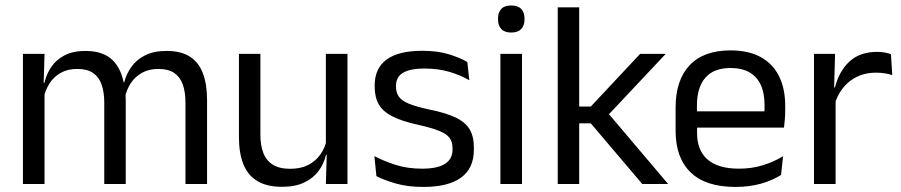

<svg xmlns="http://www.w3.org/2000/svg" viewBox="-20 -690 3380 720"><path d="M675.5 0V-305.5Q675.5 -344 665.8 -372.2Q656 -400.5 633.8 -416Q611.5 -431.5 574 -431.5Q538.5 -431.5 512.5 -417Q486.5 -402.5 470.5 -378.2Q454.5 -354 448 -323L435.5 -380.5H445.5Q453.5 -412 472.5 -439Q491.5 -466 524 -482.5Q556.5 -499 604.5 -499Q659 -499 692.2 -477.5Q725.5 -456 741 -414.8Q756.5 -373.5 756.5 -314.5V0ZM66 0V-488H147L143.5 -371L147 -366V0ZM371 0V-305.5Q371 -344 361.2 -372.2Q351.5 -400.5 329.5 -416Q307.5 -431.5 270 -431.5Q234 -431.5 208 -417Q182 -402.5 166 -377.8Q150 -353 143.5 -321.5L128.5 -379H146.5Q154 -412 172.5 -439.2Q191 -466.5 222.8 -482.8Q254.5 -499 300 -499Q367.5 -499 402.8 -464Q438 -429 447 -362Q449.5 -352 450.5 -340.2Q451.5 -328.5 451.5 -317V0Z M956.5 -488V-184.5Q956.5 -146 967.2 -117.2Q978 -88.5 1002.5 -72.8Q1027 -57 1068.5 -57Q1107.5 -57 1135.5 -71.2Q1163.5 -85.5 1181.2 -110.5Q1199 -135.5 1205.5 -167L1220 -109.5H1202.5Q1195 -76.5 1175 -49.2Q1155 -22 1121.2 -5.8Q1087.5 10.5 1038 10.5Q980.5 10.5 944.8 -11.2Q909 -33 892.5 -74.8Q876 -116.5 876 -175.5V-488ZM1283 -488V0H1202L1205.5 -117L1202 -122V-488Z M1567.5 11Q1508.5 11 1464.5 -1.8Q1420.5 -14.5 1391.5 -29.5L1384 -104.5Q1420.5 -85.5 1464.2 -71.5Q1508 -57.5 1563.5 -57.5Q1620 -57.5 1648.5 -75.5Q1677 -93.5 1677 -129V-134.5Q1677 -157.5 1666.2 -172.5Q1655.5 -187.5 1627.5 -199Q1599.5 -210.5 1548 -222Q1486.5 -235.5 1451 -253.8Q1415.5 -272 1400.2 -299Q1385 -326 1385 -365V-369.5Q1385 -433.5 1429.5 -466.5Q1474 -499.5 1563.5 -499.5Q1621 -499.5 1663.2 -486.5Q1705.5 -473.5 1732.5 -457.5L1740 -389Q1707.5 -408 1665.5 -420.5Q1623.5 -433 1571 -433Q1533 -433 1509.5 -425.2Q1486 -417.5 1475.5 -403.2Q1465 -389 1465 -369V-365Q1465 -343 1475.5 -327.8Q1486 -312.5 1513.2 -301.2Q1540.5 -290 1589 -279.5Q1651.5 -267 1688.2 -249.5Q1725 -232 1741 -205.2Q1757 -178.5 1757 -136.5V-128Q1757 -59 1709 -24Q1661 11 1567.5 11Z M1856.5 0V-488H1937.5V0ZM1897 -568Q1872 -568 1859.8 -581.2Q1847.5 -594.5 1847.5 -617.5V-620Q1847.5 -643.5 1859.8 -656.5Q1872 -669.5 1897 -669.5Q1922 -669.5 1934.5 -656.5Q1947 -643.5 1947 -620V-617.5Q1947 -594 1934.5 -581Q1922 -568 1897 -568Z M2388.5 0 2195.5 -227.5H2144V-290.5H2195.5L2380.5 -488H2476.5L2255 -252.5V-272L2485.5 0ZM2071.5 0V-662.5H2152V0Z M2738 11Q2626.5 11 2570 -43.5Q2513.5 -98 2513.5 -199.5V-286.5Q2513.5 -389.5 2566 -445.2Q2618.5 -501 2719.5 -501Q2787.5 -501 2833 -475.8Q2878.5 -450.5 2901.5 -404Q2924.5 -357.5 2924.5 -293V-275Q2924.5 -259 2923.2 -243Q2922 -227 2920 -211.5H2845.5Q2846.5 -235.5 2846.8 -257Q2847 -278.5 2847 -296.5Q2847 -341 2832.8 -371.8Q2818.5 -402.5 2790.2 -418.8Q2762 -435 2719.5 -435Q2656.5 -435 2625 -398.5Q2593.5 -362 2593.5 -294V-247.5L2594 -237.5V-191Q2594 -160.5 2603 -136Q2612 -111.5 2631.2 -93.8Q2650.5 -76 2680.2 -66.8Q2710 -57.5 2751 -57.5Q2798.5 -57.5 2839.5 -70Q2880.5 -82.5 2916.5 -104L2909 -34Q2876.5 -13.5 2833.5 -1.2Q2790.5 11 2738 11ZM2556 -211.5V-272.5H2903V-211.5Z M3109.5 -298.5 3091 -361 3111 -362Q3127 -424 3166 -459.8Q3205 -495.5 3269.5 -495.5Q3285.5 -495.5 3298.2 -493Q3311 -490.5 3321 -487L3326 -408.5Q3313.5 -412.5 3298.2 -415Q3283 -417.5 3264.5 -417.5Q3209.5 -417.5 3168.8 -387Q3128 -356.5 3109.5 -298.5ZM3032.5 0V-488H3111.5L3107.5 -344L3113.5 -338V0Z"/></svg>

Font: Anek Gurmukhi Medium
Style: Regular
Weight: 400
Version: Version 1.003